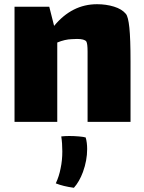

<svg xmlns="http://www.w3.org/2000/svg" viewBox="-20 -544 685 912"><path d="M600 -253V35H396V-251V-299Q396 -337 390 -347Q381 -359 346 -359Q330 -359 321 -358Q288 -357 252 -342V35H49V-512H214L237 -421Q322 -524 441 -524Q484 -524 521.5 -512.5Q559 -501 578 -478Q589 -465 594.5 -412.5Q600 -360 600 -253ZM309 102Q332 102 355 104Q378 106 387 109Q394 133 394 164Q394 218 374 273Q357 319 331 348Q280 341 245 327Q261 293 268 255Q276 218 276 175Q276 136 271 104Q290 102 309 102Z"/></svg>

Font: Lalezar
Style: Bold
Weight: 700
Designer: Borna Izadpanah
Foundry: Borna Izadpanah
Version: Version 1.003;January 24, 2021;FontCreator 13.0.0.2683 64-bi